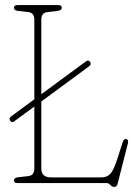

<svg xmlns="http://www.w3.org/2000/svg" viewBox="-20 -720 534 755"><path d="M20.5 -244.5Q13 -254 24 -262.5L115 -329.5V-643.5Q115 -670 91 -672.5L51.5 -677Q35 -678.5 35 -689.5Q35 -700 49 -700H209Q223 -700 223 -689.5Q223 -679.5 205.5 -677L166.5 -672.5Q142.5 -669.5 142.5 -643.5V-349.5L317 -478Q328 -486 334 -477Q341 -467 330 -459L142.5 -321V-57Q142.5 -22.5 180.5 -22.5H379.5Q400.5 -22.5 413.8 -36.5Q427 -50.5 441 -94L461.5 -158.5Q466.5 -174.5 475.5 -173.5Q486.5 -171.5 483 -156.5L442.5 2.5Q439.5 15 429 15Q421 15 414 7.5Q407 0 400 0H49Q35 0 35 -10.5Q35 -21.5 51.5 -23L91 -27.5Q115 -30 115 -56.5V-301L36 -243Q27.5 -236 20.5 -244.5Z"/></svg>

Font: Fraunces 144pt SuperSoft Thin
Style: Regular
Weight: 100
Version: Version 1.000;[0bf87f6ff]